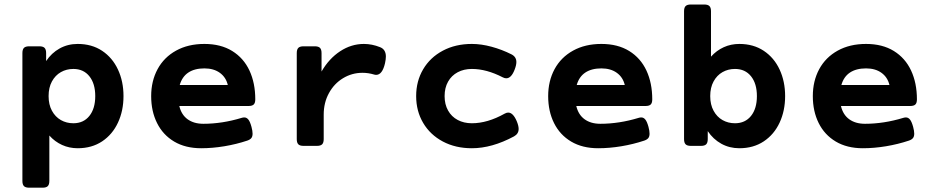

<svg xmlns="http://www.w3.org/2000/svg" viewBox="-20 -661 4237 870"><path d="M539.6 -225.6Q539.6 -159.2 514.6 -105.5Q489.7 -51.8 442.9 -20.5Q396 10.7 332 10.7Q293.9 10.7 261.2 -4.2Q228.5 -19 203.6 -46.9V158.7Q203.6 175.3 196.5 182.4Q189.5 189.5 172.9 189.5H112.3Q95.7 189.5 88.6 182.4Q81.5 175.3 81.5 158.7V-420.4Q81.5 -437 88.6 -444.1Q95.7 -451.2 112.3 -451.2H158.2Q174.8 -451.2 181.9 -444.1Q189 -437 189 -420.4V-384.3Q213.4 -420.9 250.2 -441.4Q287.1 -461.9 332 -461.9Q396 -461.9 442.9 -430.7Q489.7 -399.4 514.6 -345.7Q539.6 -292 539.6 -225.6ZM200.2 -225.6Q200.2 -187 215.3 -159.2Q230.5 -131.3 255.9 -116.9Q281.2 -102.5 312.5 -102.5Q358.4 -102.5 385 -135.7Q411.6 -168.9 411.6 -225.6Q411.6 -282.2 385 -315.4Q358.4 -348.6 312.5 -348.6Q281.2 -348.6 255.9 -334.2Q230.5 -319.8 215.3 -292Q200.2 -264.2 200.2 -225.6Z M1136.7 -210.9Q1136.7 -194.3 1129.6 -187.5Q1122.6 -180.7 1106 -180.7H792.5Q801.8 -141.1 830.1 -120.6Q858.4 -100.1 901.4 -100.1Q986.8 -100.1 1075.2 -127Q1081.1 -128.9 1086.9 -128.9Q1097.7 -128.9 1105.5 -119.1Q1113.3 -109.4 1119.6 -85.9Q1124.5 -67.9 1124.5 -55.2Q1124.5 -42.5 1118.9 -35.4Q1113.3 -28.3 1100.6 -23.9Q1050.8 -7.3 996.8 1.7Q942.9 10.7 891.6 10.7Q820.3 10.7 769.3 -19.5Q718.3 -49.8 691.7 -103.3Q665 -156.7 665 -225.6Q665 -293.9 694.1 -347.7Q723.1 -401.4 777.8 -431.6Q832.5 -461.9 906.2 -461.9Q980.5 -461.9 1032.2 -429.9Q1084 -397.9 1110.4 -341.3Q1136.7 -284.7 1136.7 -210.9ZM794.4 -275.9H1012.2Q1003.9 -311 976.1 -331.1Q948.2 -351.1 906.2 -351.1Q861.8 -351.1 833.5 -332.3Q805.2 -313.5 794.4 -275.9Z M1702.1 -447.3Q1728.5 -437 1728.5 -404.8Q1728.5 -392.6 1724.6 -374.5Q1712.4 -321.8 1684.6 -321.8Q1679.7 -321.8 1675.3 -323.2Q1648.9 -331.1 1622.6 -331.1Q1574.7 -331.1 1534.4 -306.6Q1494.1 -282.2 1470.5 -239Q1446.8 -195.8 1446.8 -141.6V-30.8Q1446.8 -14.2 1439.7 -7.1Q1432.6 0 1416 0H1355.5Q1338.9 0 1331.8 -7.1Q1324.7 -14.2 1324.7 -30.8V-420.4Q1324.7 -437 1331.8 -444.1Q1338.9 -451.2 1355.5 -451.2H1406.2Q1422.9 -451.2 1429.9 -444.1Q1437 -437 1437 -420.4V-336.9Q1470.7 -395.5 1521.2 -428.7Q1571.8 -461.9 1628.9 -461.9Q1665.5 -461.9 1702.1 -447.3Z M2297.9 -414.6Q2319.8 -403.3 2319.8 -379.9Q2319.8 -365.7 2312 -345.7Q2296.9 -306.2 2273.9 -306.2Q2266.6 -306.2 2258.3 -310.5Q2184.6 -348.6 2118.2 -348.6Q2082 -348.6 2054 -333.7Q2025.9 -318.8 2010.3 -291Q1994.6 -263.2 1994.6 -225.6Q1994.6 -188 2010.3 -160.2Q2025.9 -132.3 2054 -117.4Q2082 -102.5 2118.2 -102.5Q2189 -102.5 2266.6 -146Q2275.4 -150.9 2282.7 -150.9Q2304.7 -150.9 2321.3 -112.3Q2330.1 -91.3 2330.1 -76.7Q2330.1 -54.7 2309.1 -43Q2209 10.7 2118.2 10.7Q2043.9 10.7 1986.6 -19.8Q1929.2 -50.3 1897.5 -104Q1865.7 -157.7 1865.7 -225.6Q1865.7 -293.5 1897.5 -347.2Q1929.2 -400.9 1986.6 -431.4Q2043.9 -461.9 2118.2 -461.9Q2160.6 -461.9 2207.5 -449.2Q2254.4 -436.5 2297.9 -414.6Z M2935.5 -210.9Q2935.5 -194.3 2928.5 -187.5Q2921.4 -180.7 2904.8 -180.7H2591.3Q2600.6 -141.1 2628.9 -120.6Q2657.2 -100.1 2700.2 -100.1Q2785.6 -100.1 2874 -127Q2879.9 -128.9 2885.7 -128.9Q2896.5 -128.9 2904.3 -119.1Q2912.1 -109.4 2918.5 -85.9Q2923.3 -67.9 2923.3 -55.2Q2923.3 -42.5 2917.7 -35.4Q2912.1 -28.3 2899.4 -23.9Q2849.6 -7.3 2795.7 1.7Q2741.7 10.7 2690.4 10.7Q2619.1 10.7 2568.1 -19.5Q2517.1 -49.8 2490.5 -103.3Q2463.9 -156.7 2463.9 -225.6Q2463.9 -293.9 2492.9 -347.7Q2522 -401.4 2576.7 -431.6Q2631.3 -461.9 2705.1 -461.9Q2779.3 -461.9 2831.1 -429.9Q2882.8 -397.9 2909.2 -341.3Q2935.5 -284.7 2935.5 -210.9ZM2593.3 -275.9H2811Q2802.7 -311 2774.9 -331.1Q2747.1 -351.1 2705.1 -351.1Q2660.6 -351.1 2632.3 -332.3Q2604 -313.5 2593.3 -275.9Z M3201.7 -609.9V-404.3Q3226.6 -432.1 3259.3 -447Q3292 -461.9 3330.1 -461.9Q3394 -461.9 3440.9 -430.7Q3487.8 -399.4 3512.7 -345.7Q3537.6 -292 3537.6 -225.6Q3537.6 -159.2 3512.7 -105.5Q3487.8 -51.8 3440.9 -20.5Q3394 10.7 3330.1 10.7Q3285.2 10.7 3248.3 -9.8Q3211.4 -30.3 3187 -66.9V-30.8Q3187 -14.2 3179.9 -7.1Q3172.9 0 3156.2 0H3110.4Q3093.8 0 3086.7 -7.1Q3079.6 -14.2 3079.6 -30.8V-609.9Q3079.6 -626.5 3086.7 -633.5Q3093.8 -640.6 3110.4 -640.6H3170.9Q3187.5 -640.6 3194.6 -633.5Q3201.7 -626.5 3201.7 -609.9ZM3198.2 -225.6Q3198.2 -187 3213.4 -159.2Q3228.5 -131.3 3253.9 -116.9Q3279.3 -102.5 3310.5 -102.5Q3356.4 -102.5 3383.1 -135.7Q3409.7 -168.9 3409.7 -225.6Q3409.7 -282.2 3383.1 -315.4Q3356.4 -348.6 3310.5 -348.6Q3279.3 -348.6 3253.9 -334.2Q3228.5 -319.8 3213.4 -292Q3198.2 -264.2 3198.2 -225.6Z M4134.8 -210.9Q4134.8 -194.3 4127.7 -187.5Q4120.6 -180.7 4104 -180.7H3790.5Q3799.8 -141.1 3828.1 -120.6Q3856.4 -100.1 3899.4 -100.1Q3984.9 -100.1 4073.2 -127Q4079.1 -128.9 4085 -128.9Q4095.7 -128.9 4103.5 -119.1Q4111.3 -109.4 4117.7 -85.9Q4122.6 -67.9 4122.6 -55.2Q4122.6 -42.5 4116.9 -35.4Q4111.3 -28.3 4098.6 -23.9Q4048.8 -7.3 3994.9 1.7Q3940.9 10.7 3889.6 10.7Q3818.4 10.7 3767.3 -19.5Q3716.3 -49.8 3689.7 -103.3Q3663.1 -156.7 3663.1 -225.6Q3663.1 -293.9 3692.1 -347.7Q3721.2 -401.4 3775.9 -431.6Q3830.6 -461.9 3904.3 -461.9Q3978.5 -461.9 4030.3 -429.9Q4082 -397.9 4108.4 -341.3Q4134.8 -284.7 4134.8 -210.9ZM3792.5 -275.9H4010.3Q4002 -311 3974.1 -331.1Q3946.3 -351.1 3904.3 -351.1Q3859.9 -351.1 3831.5 -332.3Q3803.2 -313.5 3792.5 -275.9Z"/></svg>

Font: Courier Prime Sans
Style: Bold
Weight: 700
Designer: Alan Dague-Greene
Foundry: Quote-Unquote Apps
Version: Version 3.020